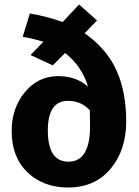

<svg xmlns="http://www.w3.org/2000/svg" viewBox="-20 -818 619 855"><path d="M357 -670Q456 -600 499 -504Q542 -408 542 -277Q542 -150 472.5 -66.5Q403 17 283 17Q173 17 102.5 -50.5Q32 -118 32 -234Q32 -337 91 -408Q150 -479 240 -479Q319 -479 372 -432Q345 -523 270 -582L215 -527L116 -573L173 -632Q125 -647 81 -654L113 -758Q193 -744 259 -720L332 -798L412 -727ZM285 -98Q381 -98 381 -256Q381 -269 380.5 -292.5Q380 -316 380 -327Q341 -369 283 -369Q193 -369 193 -237Q193 -98 285 -98Z"/></svg>

Font: Fira Sans
Style: Bold
Weight: 700
Designer: bBox Type GmbH & Carrois Corporate GbR & Edenspiekermann AG
Foundry: bBox Type GmbH & Carrois Corporate GbR & Edenspiekermann AG
Version: Version 4.301;PS 004.301;hotconv 1.0.88;makeotf.lib2.5.64775